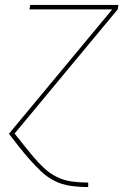

<svg xmlns="http://www.w3.org/2000/svg" viewBox="-20 -540 540 775"><path d="M335 215Q299 215 264 210Q229 205 199 189.5Q169 174 145 151Q121 128 99 103Q77 78 56.5 52Q36 26 16 0L433 -502H99L102 -520H458L455 -502L39 -1Q58 23 77 47Q96 71 116 94.5Q136 118 158.5 139Q181 160 209 174Q237 188 269.5 192.5Q302 197 335 197H336V215Z"/></svg>

Font: Iosevka Thin
Style: Italic
Weight: 100
Italic angle: -9°
Monospace: yes
Designer: Belleve Invis
Foundry: Belleve Invis
Version: Version 32.5.0; ttfautohint (v1.8.4)